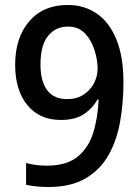

<svg xmlns="http://www.w3.org/2000/svg" viewBox="-20 -743 563 773"><path d="M477 -412Q477 -329 463.5 -253Q450 -177 416.5 -118Q383 -59 324 -24.5Q265 10 173 10Q153 10 127.5 7.5Q102 5 85 1V-87Q123 -76 168 -76Q247 -76 291.5 -111.5Q336 -147 355 -207.5Q374 -268 377 -342H372Q352 -306 317 -283Q282 -260 225 -260Q139 -260 90 -320Q41 -380 41 -482Q41 -591 97.5 -657Q154 -723 253 -723Q319 -723 369.5 -688.5Q420 -654 448.5 -584.5Q477 -515 477 -412ZM254 -636Q204 -636 173.5 -598.5Q143 -561 143 -483Q143 -417 169.5 -380.5Q196 -344 251 -344Q289 -344 316.5 -362Q344 -380 358.5 -408Q373 -436 373 -466Q373 -502 360.5 -541.5Q348 -581 322 -608.5Q296 -636 254 -636Z"/></svg>

Font: Noto Sans Gujarati UI SemiCondensed Medium
Style: Regular
Weight: 500
Width: 4
Designer: Jelle Bosma - Monotype Design Team, Universal Thirst
Foundry: Monotype Imaging Inc.
Version: Version 2.106; ttfautohint (v1.8.4.7-5d5b)